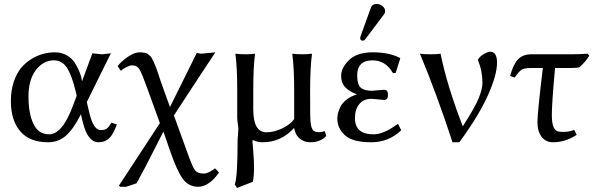

<svg xmlns="http://www.w3.org/2000/svg" viewBox="-20 -700 2979 958"><path d="M413.1 -190.9 426.8 -132.8Q446.8 -50.8 482.9 -50.8Q502 -50.8 512.5 -58.3Q522.9 -65.9 536.1 -87.9L563 -79.1Q545.9 -31.2 525.4 -10.7Q504.9 9.8 472.2 9.8Q417 9.8 393.1 -90.8L383.8 -129.9Q345.7 -54.7 308.3 -22.5Q271 9.8 220.2 9.8Q127.4 9.8 80.8 -45.2Q34.2 -100.1 34.2 -195.8Q34.2 -249 48.6 -291.5Q63 -334 85.4 -361.1Q107.9 -388.2 137.5 -406Q167 -423.8 196 -431.4Q225.1 -439 253.9 -439Q287.1 -439 313 -424.1Q338.9 -409.2 352.5 -387.7Q366.2 -366.2 375 -345.2Q383.8 -324.2 386.7 -309.1L389.2 -293.9L440.9 -434.1Q447.8 -434.1 464.8 -431.6Q481.9 -429.2 488.8 -429.2Q496.6 -429.2 511.7 -431.6Q526.9 -434.1 533.2 -434.1ZM362.8 -222.2 357.9 -243.2Q338.9 -322.3 314.9 -360.6Q291 -398.9 249 -398.9Q195.8 -398.9 158.9 -350.3Q122.1 -301.8 122.1 -219.2Q122.1 -133.3 147 -81.5Q171.9 -29.8 225.1 -29.8Q293 -29.8 347.2 -181.2Z M716.8 -253.9Q689 -332 676.5 -353Q664.1 -374 638.7 -374Q629.4 -374 611.8 -365.7Q594.2 -357.4 583 -346.7L566.9 -370.6Q588.4 -396.5 619.9 -417.7Q651.4 -439 677.7 -439Q686.5 -439 694.1 -437.5Q701.7 -436 707.8 -435.1Q713.9 -434.1 719.5 -429Q725.1 -423.8 729 -420.9Q732.9 -418 737.8 -408.9Q742.7 -399.9 745.4 -394.5Q748 -389.2 753.4 -375.5Q758.8 -361.8 762 -353.5Q765.1 -345.2 771.5 -326.2Q777.8 -307.1 781.7 -294.9L828.1 -166L961.9 -436Q978 -432.1 984.9 -432.1L1054.7 -439L983.9 -332L847.7 -124L911.1 50.8Q939.9 132.8 952.9 149.4Q965.8 166 996.1 166Q1020 166 1050.8 141.1Q1051.8 140.1 1052.7 141.1Q1053.7 142.1 1054.7 141.1L1072.8 161.1Q1022 231.9 968.8 231.9Q920.9 231.9 891.8 191.9Q862.8 151.9 829.1 54.2L795.4 -43.5L709 126L661.6 214.4L609.9 231.9H580.1L573.2 226.6L777.8 -85.9Z M1243.7 -249V-153.8Q1243.7 -40 1309.6 -40Q1348.6 -40 1389.6 -60.1Q1430.7 -80.1 1447.8 -106V-249Q1447.8 -362.8 1438.5 -429.2L1440.4 -432.1Q1458.5 -429.2 1487.5 -429.2Q1516.6 -429.2 1534.7 -432.1L1536.6 -429.2Q1527.8 -368.2 1527.3 -249L1527.8 -126Q1527.8 -63 1544.4 -47.9Q1552.7 -40.5 1573.7 -40.5Q1585.9 -40.5 1600.6 -45.9L1607.9 -21Q1578.6 9.8 1528.3 9.8Q1500.5 9.8 1479.7 -5.1Q1459 -20 1450.7 -47.9Q1447.8 -57.6 1447.8 -62Q1382.8 9.8 1290.5 9.8Q1261.7 9.8 1240.7 -2L1240.2 0.5Q1239.7 2.9 1239.7 4.9Q1239.7 9.8 1243.7 57.4Q1247.6 105 1247.6 136.2Q1247.6 175.3 1241.7 207L1162.6 237.8L1151.4 220.2Q1165.5 183.1 1165.5 6.8Q1165.5 -7.3 1167.5 -28.1Q1169.4 -48.8 1169.4 -59.1Q1169.4 -64 1166.5 -83Q1163.6 -102.1 1163.6 -111.8V-249Q1163.6 -365.2 1154.8 -429.2L1156.7 -432.1Q1174.8 -429.2 1203.6 -429.2Q1232.4 -429.2 1250.5 -432.1L1252.4 -429.2Q1243.7 -369.1 1243.7 -249Z M1859.4 -680.2Q1875.5 -680.2 1888.4 -669.7Q1901.4 -659.2 1901.4 -645Q1901.4 -633.8 1895 -627L1803.2 -504.9Q1797.4 -497.1 1791 -497.1Q1776.9 -497.1 1777.3 -509.8Q1777.3 -513.7 1779.3 -520L1831.1 -663.1Q1837.4 -680.2 1859.4 -680.2ZM1839.4 -398.9Q1762.2 -398.9 1762.2 -324.2Q1762.2 -277.3 1780.3 -262.2Q1798.3 -247.1 1835.9 -247.1L1865.2 -249.5Q1894 -252 1897 -252Q1916 -252 1916 -227.1Q1916 -201.2 1896 -201.2Q1892.1 -201.2 1866.2 -204.1Q1840.3 -207 1835 -207Q1793.9 -207 1772.5 -180.4Q1751 -153.8 1751 -110.8Q1751 -29.8 1843.3 -29.8Q1865.2 -29.8 1888.2 -38.3Q1911.1 -46.9 1926 -55.9Q1940.9 -64.9 1966.3 -82L1981.9 -49.8Q1918 10.3 1832 9.8Q1739.3 9.8 1701.2 -25.1Q1663.1 -60.1 1663.1 -107.9Q1663.1 -120.1 1666 -133.1Q1668.9 -146 1677.5 -165Q1686 -184.1 1707.5 -201.7Q1729 -219.2 1761.2 -229Q1721.2 -244.1 1701.7 -265.6Q1682.1 -287.1 1682.1 -321.8Q1682.1 -361.8 1721.7 -400.4Q1761.2 -439 1840.3 -439Q1921.4 -439 1975.1 -411.1L1977.1 -408.2L1954.1 -335.9L1940.9 -335Q1904.3 -398.9 1839.4 -398.9Z M2289.1 -69.8Q2347.7 -160.2 2367.4 -207.5Q2387.2 -254.9 2387.2 -286.1Q2387.2 -347.2 2364.3 -400.9Q2371.1 -416 2392.1 -429Q2413.1 -441.9 2425.8 -441.9Q2460 -441.9 2460 -387.2Q2460 -326.2 2414.6 -224.6Q2369.1 -123 2272 9.8H2237.8Q2157.7 -235.4 2075.2 -432.1Q2091.3 -429.2 2128.2 -429.2Q2165 -429.2 2178.2 -432.1Q2210.9 -271 2289.1 -69.8Z M2749.5 -360.8Q2733.4 -185.1 2733.4 -126Q2733.4 -48.8 2766.6 -43.9Q2780.3 -41.5 2792 -42Q2796.9 -42 2801.8 -42.2Q2806.6 -42.5 2812 -43.2Q2817.4 -43.9 2822.5 -45.2Q2827.6 -46.4 2833.5 -48.1Q2839.4 -49.8 2845.2 -51.8L2857.4 -26.9Q2799.3 10.3 2738.8 9.8Q2703.6 9.8 2682.6 -17.1Q2661.6 -43.9 2661.6 -91.8Q2661.6 -136.7 2688.5 -360.8H2632.3Q2597.2 -360.8 2583.3 -352.5Q2569.3 -344.2 2548.3 -313L2525.4 -320.8Q2539.6 -376 2563.5 -402.6Q2587.4 -429.2 2632.3 -429.2H2833Q2852.5 -429.2 2871.8 -429.9Q2891.1 -430.7 2910.6 -432.1L2920.4 -422.9Q2905.3 -395 2870.6 -363.8Q2863.8 -362.3 2855 -361.8Q2846.2 -361.3 2840.3 -361.1Q2834.5 -360.8 2823.7 -360.8Z"/></svg>

Font: Biolilbert
Style: Regular
Weight: 400
Designer: Philipp H. Poll
Foundry: Philipp H. Poll
Version: Version 1.1.0